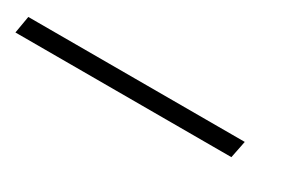

<svg xmlns="http://www.w3.org/2000/svg" viewBox="-53 -132 510 338"><g transform="rotate(30 202.0 36.5)"><path d="M-51 54 -45 19H395L388 54Z"/></g></svg>

Font: Manuale Light
Style: Italic
Weight: 300
Italic angle: -11°
Version: Version 1.002